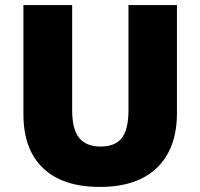

<svg xmlns="http://www.w3.org/2000/svg" viewBox="-20 -734 797 764"><path d="M684.1 -713.9V-284.2Q684.1 -143.6 605 -66.9Q525.9 9.8 377.7 9.8Q229.5 9.8 151.4 -64.9Q73.2 -139.6 73.2 -279.8V-713.9H267.1V-294.9Q267.1 -220.2 294.9 -185.5Q322.8 -150.9 380.4 -150.9Q438 -150.9 464.6 -184.8Q491.2 -218.8 491.2 -295.9V-713.9Z"/></svg>

Font: Open Sans Hebrew Extra Bold
Style: Regular
Weight: 800
Foundry: Ascender Corporation, Yanek Iontef
Version: Version 2.001;PS 002.001;hotconv 1.0.70;makeotf.lib2.5.58329